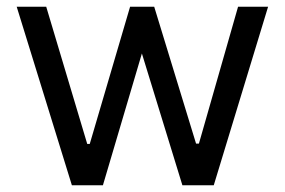

<svg xmlns="http://www.w3.org/2000/svg" viewBox="-20 -549 844 569"><path d="M613.5 0H520.5L400.5 -390.5L285 0H193L29.5 -529H117L238.5 -122.5H246L365.5 -529H437L561 -123.5H569.5L685.5 -529H774.5Z"/></svg>

Font: 1883 Sans
Style: Regular
Weight: 400
Designer: 1883 Sans project is a fork of Public Sans.
Version: Version 1.009